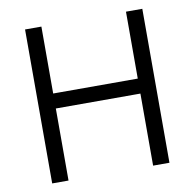

<svg xmlns="http://www.w3.org/2000/svg" viewBox="-78 -767 855 845"><g transform="rotate(-10 350.0 -344.0)"><path d="M88 0V-688H161V0ZM539 0V-688H612V0ZM136 -322V-389H559V-322Z"/></g></svg>

Font: Outfit-Light
Style: Regular
Weight: 300
Designer: Rodrigo Fuenzalida
Foundry: fragTYPE
Version: Version 1.000